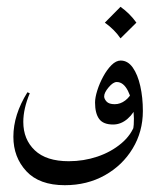

<svg xmlns="http://www.w3.org/2000/svg" viewBox="-20 -398 461 567"><path d="M379.4 -33.7 401.9 -70.3Q401.9 -9.3 371.8 40.5Q341.8 90.3 289.6 119.6Q237.3 148.9 171.4 148.9Q96.2 148.9 57.9 107.7Q19.5 66.4 19.5 5.9Q19.5 -59.1 61 -125.5L67.9 -122.6Q48.8 -76.7 48.8 -38.1Q48.8 13.7 82.8 45.9Q116.7 78.1 183.1 78.1Q227.1 78.1 267.6 64.5Q308.1 50.8 338.1 25.6Q368.2 0.5 379.4 -33.7ZM369.6 3.9Q377.9 -29.3 374.5 -66.4Q371.1 -103.5 357.9 -129.6Q344.7 -155.8 324.7 -155.8Q314 -155.8 300.8 -140.1Q287.6 -124.5 287.6 -113.3Q287.6 -106 294.7 -98.1Q301.8 -90.3 318.8 -90.3Q335.4 -90.3 349.9 -101.3Q364.3 -112.3 370.1 -127.9L382.8 -86.4Q376.5 -64.5 356.9 -47.4Q337.4 -30.3 314 -30.3Q284.7 -30.3 272.7 -46.9Q260.7 -63.5 260.7 -95.2Q260.7 -109.9 267.3 -130.9Q273.9 -151.9 284.9 -172.1Q295.9 -192.4 309.3 -205.8Q322.8 -219.2 336.4 -219.2Q357.4 -219.2 372.1 -198.5Q386.7 -177.7 394.3 -143.8Q401.9 -109.9 401.9 -70.3Q397 -46.4 388.4 -28.3Q379.9 -10.3 369.6 3.9ZM335.9 -377.9Q363.8 -357.9 382.8 -331.1L335.9 -284.7Q318.4 -310.5 289.6 -331.1Z"/></svg>

Font: Lateef Light
Style: Regular
Weight: 300
Designer: SIL International
Foundry: SIL International
Version: Version 4.200